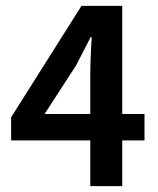

<svg xmlns="http://www.w3.org/2000/svg" viewBox="-20 -635 538 655"><path d="M288 0V-379Q288 -406 289.5 -443.5Q291 -481 293 -508H289Q277 -484 264.5 -460Q252 -436 239 -411L132 -246H473V-156H18V-235L258 -615H397V0Z"/></svg>

Font: Narnoor SemiBold
Style: Regular
Weight: 600
Designer: S. Sridhar Murthy
Foundry: SIL International
Version: Version 3.000